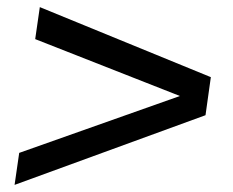

<svg xmlns="http://www.w3.org/2000/svg" viewBox="-20 -524 655 540"><path d="M573 -307 558 -200 21 -4 34 -94 486 -254 79 -414 92 -504Z"/></svg>

Font: Chivo
Style: Italic
Weight: 400
Italic angle: -8.05°
Designer: Hector Gatti
Foundry: Omnibus-Type
Version: Version 1.007